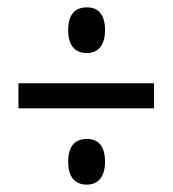

<svg xmlns="http://www.w3.org/2000/svg" viewBox="-20 -679 469 521"><path d="M216 -535C245 -535 265 -555 265 -597C265 -638 248 -659 216 -659C182 -659 165 -638 165 -597C165 -556 183 -535 216 -535ZM30 -385H398V-453H30ZM216 -178C245 -178 265 -198 265 -240C265 -281 248 -302 216 -302C182 -302 165 -281 165 -240C165 -199 183 -178 216 -178Z"/></svg>

Font: Noto Sans Malayalam UI ExtraCondensed
Style: Regular
Weight: 400
Width: 2
Designer: Jelle Bosma - Monotype Design Team
Foundry: Monotype Imaging Inc.
Version: Version 2.104